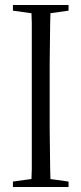

<svg xmlns="http://www.w3.org/2000/svg" viewBox="-20 -753 328 773"><path d="M32 0H256V-22L155 -36H133L32 -22ZM105 0H184Q183 -31 182 -72Q181 -113 181 -156Q180 -199 180 -236V-497Q180 -534 181 -577Q181 -620 182 -661Q183 -702 184 -733H105Q107 -702 108 -661Q108 -620 108 -577V-497V-236V-156Q108 -112 108 -72Q107 -31 105 0ZM32 -710 133 -696H155L256 -710V-733H32Z"/></svg>

Font: Source Serif 4 48pt
Style: Regular
Weight: 400
Designer: Frank Grie√ühammer
Foundry: Adobe Systems Incorporated
Version: Version 4.004;hotconv 1.0.116;makeotfexe 2.5.65601